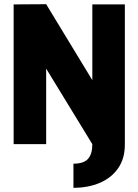

<svg xmlns="http://www.w3.org/2000/svg" viewBox="-20 -687 660 915"><path d="M200 -360V0H45V-666L200 -667L420 -305V-666H575V2Q575 68 543.5 114Q512 160 456.5 184Q401 208 330 208V93Q379 93 399.5 70Q420 47 420 0Z"/></svg>

Font: Epunda Sans Black
Style: Regular
Weight: 900
Designer: Simon Atzbach
Foundry: typofactur
Version: Version 2.204; ttfautohint (v1.8.4.7-5d5b)